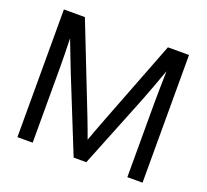

<svg xmlns="http://www.w3.org/2000/svg" viewBox="-124 -878 1106 1028"><g transform="rotate(20 428.5 -364.0)"><path d="M72.3 0V-727.5H191.9L376.5 -257.8Q383.3 -241.2 392.8 -216.1Q402.3 -190.9 412.4 -164.3Q422.4 -137.7 430.2 -115.7Q438 -137.7 448 -164.3Q458 -190.9 467.5 -216.1Q477.1 -241.2 483.4 -257.8L665 -727.5H785.2V0H698.7V-421.9Q698.7 -460.9 699.7 -509Q700.7 -557.1 701.7 -604.5Q680.7 -546.9 663.1 -499Q645.5 -451.2 633.8 -421.9L464.8 0H392.6L222.7 -421.9Q211.4 -449.7 194.3 -494.6Q177.2 -539.6 156.2 -593.8Q157.7 -548.8 158.4 -503.9Q159.2 -459 159.2 -421.9V0Z"/></g></svg>

Font: Inter Display
Style: Regular
Weight: 400
Designer: Rasmus Andersson
Foundry: rsms
Version: Version 4.001;git-9221beed3